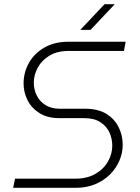

<svg xmlns="http://www.w3.org/2000/svg" viewBox="-20 -900 669 920"><path d="M43 0 52 -44H343Q397 -44 436.5 -66.5Q476 -89 497 -125.5Q518 -162 518 -202Q518 -235 504.5 -265Q491 -295 461 -314.5Q431 -334 383 -334H263Q208 -334 170 -357.5Q132 -381 112.5 -419Q93 -457 93 -500Q93 -552 118 -597.5Q143 -643 191.5 -671.5Q240 -700 309 -700H582L574 -656H310Q255 -656 218 -634Q181 -612 161.5 -577Q142 -542 142 -503Q142 -471 156 -442.5Q170 -414 198 -396.5Q226 -379 266 -379H387Q450 -379 489.5 -354.5Q529 -330 548.5 -290.5Q568 -251 568 -206Q568 -167 552 -130Q536 -93 507 -64Q478 -35 436.5 -17.5Q395 0 343 0ZM365 -757 481 -880H530L414 -757Z"/></svg>

Font: MuseoModerno ExtraLight
Style: Italic
Weight: 250
Italic angle: -9°
Designer: Pablo Cosgaya, Héctor Gatti, Marcela Romero, and the Authors of The MuseoModerno Project.
Foundry: Omnibus-Type Team
Version: Version 1.003